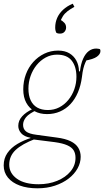

<svg xmlns="http://www.w3.org/2000/svg" viewBox="-27 -772 564 1040"><path d="M272 -623Q272 -650 282.5 -674.5Q293 -699 314.5 -719Q336 -739 367 -752L376 -735Q354 -723 338.5 -711Q323 -699 313.5 -684Q304 -669 298 -650L297 -667Q313 -658 322 -648Q331 -638 331 -623Q331 -610 322.5 -600Q314 -590 298 -590Q290 -590 285 -591.5Q280 -593 277 -596Q275 -601 273.5 -607.5Q272 -614 272 -623ZM176 248Q121 248 80 233Q39 218 16 190Q-7 162 -7 124Q-7 86 13 57Q33 28 67.5 7.5Q102 -13 144 -26L165 -20Q92 8 57.5 40.5Q23 73 23 120Q23 166 64.5 196Q106 226 182 226Q237 226 282.5 207.5Q328 189 355 156.5Q382 124 382 83Q382 59 372 42.5Q362 26 337.5 15Q313 4 270 -2L159 -16Q154 -17 148.5 -17.5Q143 -18 138 -19V-26Q104 -32 88 -50Q72 -68 72 -90Q72 -119 93 -142Q114 -165 149 -181V-190L178 -179Q130 -157 114 -137Q98 -117 98 -96Q98 -73 114 -60Q130 -47 170 -42L280 -27Q327 -21 355.5 -7Q384 7 397 28.5Q410 50 410 77Q410 110 393 140.5Q376 171 345 195Q314 219 271 233.5Q228 248 176 248ZM228 -154Q189 -154 160.5 -169.5Q132 -185 115.5 -215Q99 -245 99 -288Q99 -331 113 -369Q127 -407 153 -436Q179 -465 213.5 -481.5Q248 -498 288 -498Q324 -498 348.5 -483.5Q373 -469 386.5 -444Q400 -419 401 -386L406 -385Q411 -427 423.5 -454.5Q436 -482 454 -495.5Q472 -509 494 -509Q500 -509 505 -508Q510 -507 514 -506Q516 -504 516.5 -501.5Q517 -499 517 -495Q517 -479 498 -465Q479 -451 431 -443L447 -457Q441 -446 435 -432.5Q429 -419 424.5 -401Q420 -383 417 -356Q411 -309 395 -271.5Q379 -234 354.5 -208Q330 -182 298 -168Q266 -154 228 -154ZM232 -176Q266 -176 294 -190.5Q322 -205 343 -230.5Q364 -256 375.5 -288.5Q387 -321 387 -356Q387 -411 361.5 -443.5Q336 -476 282 -476Q249 -476 220.5 -460.5Q192 -445 171 -419Q150 -393 138.5 -360Q127 -327 127 -292Q127 -255 139 -229Q151 -203 174.5 -189.5Q198 -176 232 -176Z"/></svg>

Font: Source Serif 4 ExtraLight
Style: Italic
Weight: 250
Italic angle: -12°
Designer: Frank Grießhammer
Foundry: Adobe Systems Incorporated
Version: Version 4.004;hotconv 1.0.116;makeotfexe 2.5.65601